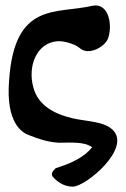

<svg xmlns="http://www.w3.org/2000/svg" viewBox="-20 -532 470 717"><path d="M175 125C175 125 203 165 252 165C300 165 472 22 401 -47C368 -79 306 -78 252 -90C183 -106 123 -138 105 -204C82 -283 116 -372 194 -378C217 -380 260 -368 277 -353C309 -323 369 -355 383 -387C402 -438 386 -525 323 -510C190 -479 34 -527 14 -232C1 -72 63 -36 89 -27C125 -13 155 -2 199 1C244 1 295 -4 324 18C296 54 247 78 188 96C181 104 170 112 175 125Z"/></svg>

Font: Philokalia
Style: Regular
Weight: 400
Version: Version 001.010